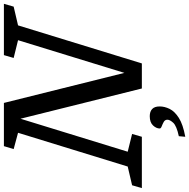

<svg xmlns="http://www.w3.org/2000/svg" viewBox="-35 -734 970 984"><g transform="rotate(-90 450.0 -242.0)"><path d="M255.5 -50 241 0H-22L-7.5 -50L88.5 -72.5L261.5 -634.5L178 -657L193 -707H414.5L568.5 -89.5L736 -634.5L645 -657L659.5 -707H922.5L908 -657L812 -634.5L617 0H488.5L333.5 -622L164.5 -72.5ZM283.5 91.5Q283.5 74 299.2 57.2Q315 40.5 346.5 40.5Q370 40.5 383.2 52.8Q396.5 65 396.5 91.5Q396.5 116.5 383.8 142.5Q371 168.5 337.5 189.8Q304 211 241 222.5L244 189.5Q297 178 312.8 160.8Q328.5 143.5 328.5 131Q328.5 118.5 317.2 112.2Q306 106 294.8 101.8Q283.5 97.5 283.5 91.5Z"/></g></svg>

Font: Newsreader 6pt
Style: Italic
Weight: 400
Italic angle: -17°
Designer: Hugues Gentile
Foundry: Production Type
Version: Version 1.003; ttfautohint (v1.8.3)